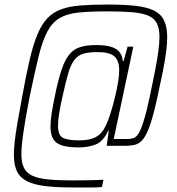

<svg xmlns="http://www.w3.org/2000/svg" viewBox="-20 -716 780 844"><path d="M300 108Q228 108 178.5 102Q129 96 98.5 80.5Q68 65 54.5 37Q41 9 41 -36Q41 -59 44.5 -92Q48 -125 56.5 -174.5Q65 -224 78 -294Q95 -388 110.5 -454Q126 -520 144.5 -564.5Q163 -609 188 -635.5Q213 -662 248.5 -675Q284 -688 334.5 -692Q385 -696 455 -696Q529 -696 578.5 -690Q628 -684 658 -669Q688 -654 701.5 -625.5Q715 -597 715 -552Q715 -523 710 -485.5Q705 -448 695.5 -400.5Q686 -353 673 -294Q656 -215 641 -170.5Q626 -126 610 -105.5Q594 -85 574.5 -80Q555 -75 527 -75H449L458 -141H455Q434 -94 401 -81Q368 -68 326 -68Q282 -68 254.5 -76Q227 -84 214.5 -104Q202 -124 202 -160Q202 -184 207 -217Q212 -250 221 -293Q235 -362 249.5 -406Q264 -450 283 -474.5Q302 -499 331 -508.5Q360 -518 403 -518Q437 -518 462 -512Q487 -506 502 -491Q517 -476 520 -447H523L541 -511H566L480 -105H542Q556 -105 567.5 -109Q579 -113 589.5 -130Q600 -147 612 -185.5Q624 -224 639 -294Q652 -356 661.5 -404.5Q671 -453 676 -490Q681 -527 681 -554Q681 -592 669 -614.5Q657 -637 630 -648Q603 -659 559.5 -662.5Q516 -666 453 -666Q377 -666 326.5 -661Q276 -656 243 -637Q210 -618 188.5 -578Q167 -538 150 -469Q133 -400 111 -294Q98 -227 90 -179Q82 -131 78 -97Q74 -63 74 -39Q74 -2 85 21Q96 44 121.5 56Q147 68 189.5 72.5Q232 77 296 77Q332 77 359 76.5Q386 76 405 75.5Q424 75 435 74L428 106Q419 107 410.5 107.5Q402 108 389.5 108Q377 108 356 108Q335 108 300 108ZM329 -99Q376 -99 403 -114.5Q430 -130 445 -164Q455 -184 465 -215.5Q475 -247 484 -283Q493 -319 498.5 -351.5Q504 -384 504 -405Q504 -450 482.5 -468.5Q461 -487 410 -487Q373 -487 348.5 -480.5Q324 -474 308 -454Q292 -434 280.5 -395.5Q269 -357 255 -293Q245 -249 240 -217Q235 -185 235 -164Q235 -122 256 -110.5Q277 -99 329 -99Z"/></svg>

Font: Saira SemiCondensed Thin
Style: Italic
Weight: 250
Width: 4
Italic angle: -12°
Designer: Hector Gatti with collaboration of the Omnibus-Type team
Foundry: Omnibus-Type
Version: Version 1.101